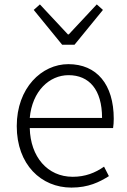

<svg xmlns="http://www.w3.org/2000/svg" viewBox="-20 -838 578 871"><path d="M304 13C381 13 431 -12 474 -39L452 -82C412 -54 367 -36 310 -36C195 -36 118 -127 115 -257H493C495 -270 496 -284 496 -299C496 -455 419 -547 290 -547C169 -547 56 -439 56 -266C56 -91 167 13 304 13ZM115 -303C126 -425 204 -497 291 -497C384 -497 443 -432 443 -303ZM262 -635H318L447 -793L419 -818L292 -682H288L161 -818L133 -793Z"/></svg>

Font: Noto Sans JP Light
Style: Regular
Weight: 300
Designer: Ryoko NISHIZUKA (kana & ideographs); Paul D. Hunt (Latin, Greek & Cyrillic); Wenlong ZHANG (bopomofo); Sandoll Communica
Foundry: Adobe Systems Incorporated
Version: Version 1.004;PS 1.004;hotconv 1.0.82;makeotf.lib2.5.63406